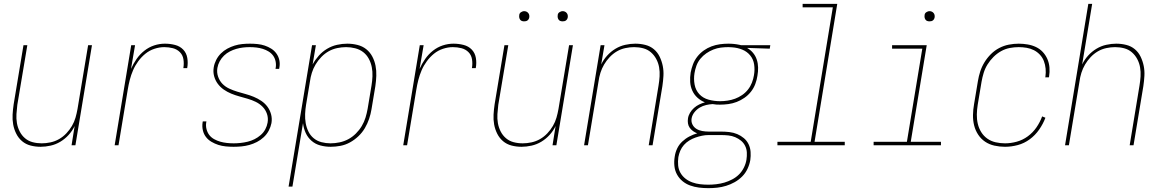

<svg xmlns="http://www.w3.org/2000/svg" viewBox="-20 -755 6040 998"><path d="M191 8Q164 8 139 1.5Q114 -5 95 -21Q76 -37 64.5 -60Q53 -83 48.5 -108Q44 -133 45.5 -159.5Q47 -186 51 -213L102 -520H122L70 -210Q67 -186 65.5 -162Q64 -138 68 -115Q72 -92 82.5 -71.5Q93 -51 110 -36.5Q127 -22 149.5 -16Q172 -10 197 -10Q219 -10 242.5 -15Q266 -20 287 -32Q308 -44 325 -62Q342 -80 354 -100.5Q366 -121 372.5 -143.5Q379 -166 383 -189L438 -520H458L372 0H352L368 -100Q356 -75 337 -54Q318 -33 294 -18.5Q270 -4 243 2Q216 8 191 8Z M576 0 662 -520H682L661 -397Q673 -424 690 -448.5Q707 -473 730.5 -491.5Q754 -510 781.5 -519Q809 -528 837 -528Q864 -528 889.5 -521.5Q915 -515 932 -497.5Q949 -480 953.5 -454Q958 -428 953 -401H933Q937 -424 933.5 -446.5Q930 -469 915 -484Q900 -499 878.5 -504.5Q857 -510 834 -510Q809 -510 783 -501.5Q757 -493 736 -476Q715 -459 698.5 -436.5Q682 -414 671.5 -389.5Q661 -365 654.5 -339.5Q648 -314 644 -289L596 0Z M1194 8Q1174 8 1153.5 6Q1133 4 1114.5 -2Q1096 -8 1079 -18Q1062 -28 1050.5 -43Q1039 -58 1034.5 -77.5Q1030 -97 1033 -118L1034 -124H1053L1052 -119Q1049 -101 1053.5 -83.5Q1058 -66 1068 -53Q1078 -40 1093.5 -31.5Q1109 -23 1125 -18.5Q1141 -14 1158.5 -12Q1176 -10 1195 -10Q1212 -10 1230.5 -12Q1249 -14 1267.5 -18.5Q1286 -23 1303 -31.5Q1320 -40 1335 -53Q1350 -66 1359 -83Q1368 -100 1371 -118Q1375 -142 1367.5 -163.5Q1360 -185 1344.5 -200.5Q1329 -216 1309.5 -225.5Q1290 -235 1268 -241.5Q1246 -248 1224 -254Q1202 -260 1181.5 -268.5Q1161 -277 1143 -289.5Q1125 -302 1112 -319.5Q1099 -337 1093 -359Q1087 -381 1091 -405Q1094 -424 1103.5 -443Q1113 -462 1128 -477Q1143 -492 1161.5 -502Q1180 -512 1199.5 -518Q1219 -524 1239 -526Q1259 -528 1279 -528Q1299 -528 1318.5 -526Q1338 -524 1356 -518Q1374 -512 1390 -502Q1406 -492 1417 -476.5Q1428 -461 1432 -442Q1436 -423 1432 -403L1431 -397H1412L1413 -402Q1416 -419 1412.5 -436Q1409 -453 1399.5 -466Q1390 -479 1376 -487.5Q1362 -496 1346 -501Q1330 -506 1313 -508Q1296 -510 1278 -510Q1261 -510 1243.5 -508Q1226 -506 1208.5 -501Q1191 -496 1174.5 -487.5Q1158 -479 1144.5 -466Q1131 -453 1122 -436.5Q1113 -420 1110 -402Q1106 -379 1113.5 -357Q1121 -335 1136 -319.5Q1151 -304 1171.5 -294.5Q1192 -285 1213.5 -278.5Q1235 -272 1257 -266Q1279 -260 1299.5 -251.5Q1320 -243 1338.5 -230.5Q1357 -218 1370 -200.5Q1383 -183 1389 -161Q1395 -139 1391 -115Q1387 -95 1377 -76Q1367 -57 1351 -42Q1335 -27 1315.5 -17Q1296 -7 1276 -1.5Q1256 4 1235.5 6Q1215 8 1194 8Z M1480 215 1602 -520H1622L1605 -420Q1618 -444 1637 -465.5Q1656 -487 1680.5 -501.5Q1705 -516 1732 -522Q1759 -528 1785 -528Q1812 -528 1838 -521.5Q1864 -515 1883.5 -499.5Q1903 -484 1915 -461.5Q1927 -439 1932 -413.5Q1937 -388 1936 -361Q1935 -334 1931 -307L1911 -187Q1907 -162 1898.5 -137Q1890 -112 1876.5 -89Q1863 -66 1843 -47Q1823 -28 1799.5 -15Q1776 -2 1750 3Q1724 8 1699 8Q1671 8 1645 1Q1619 -6 1599.5 -23Q1580 -40 1569 -64Q1558 -88 1555 -115L1500 215ZM1698 -10Q1721 -10 1745 -15Q1769 -20 1790.5 -31.5Q1812 -43 1830 -61Q1848 -79 1860.5 -100Q1873 -121 1880 -144Q1887 -167 1891 -190L1911 -310Q1915 -334 1916 -358.5Q1917 -383 1912.5 -406Q1908 -429 1897 -449.5Q1886 -470 1868 -484Q1850 -498 1826.5 -504Q1803 -510 1779 -510Q1756 -510 1732.5 -505Q1709 -500 1688.5 -488.5Q1668 -477 1650.5 -459Q1633 -441 1620.5 -420Q1608 -399 1601 -376.5Q1594 -354 1591 -331L1571 -211Q1567 -187 1566 -162.5Q1565 -138 1569 -115Q1573 -92 1583 -71.5Q1593 -51 1610.5 -36.5Q1628 -22 1651 -16Q1674 -10 1698 -10Z M2076 0 2162 -520H2182L2161 -397Q2173 -424 2190 -448.5Q2207 -473 2230.5 -491.5Q2254 -510 2281.5 -519Q2309 -528 2337 -528Q2364 -528 2389.5 -521.5Q2415 -515 2432 -497.5Q2449 -480 2453.5 -454Q2458 -428 2453 -401H2433Q2437 -424 2433.5 -446.5Q2430 -469 2415 -484Q2400 -499 2378.5 -504.5Q2357 -510 2334 -510Q2309 -510 2283 -501.5Q2257 -493 2236 -476Q2215 -459 2198.5 -436.5Q2182 -414 2171.5 -389.5Q2161 -365 2154.5 -339.5Q2148 -314 2144 -289L2096 0Z M2691 8Q2664 8 2639 1.5Q2614 -5 2595 -21Q2576 -37 2564.5 -60Q2553 -83 2548.5 -108Q2544 -133 2545.5 -159.5Q2547 -186 2551 -213L2602 -520H2622L2570 -210Q2567 -186 2565.5 -162Q2564 -138 2568 -115Q2572 -92 2582.5 -71.5Q2593 -51 2610 -36.5Q2627 -22 2649.5 -16Q2672 -10 2697 -10Q2719 -10 2742.5 -15Q2766 -20 2787 -32Q2808 -44 2825 -62Q2842 -80 2854 -100.5Q2866 -121 2872.5 -143.5Q2879 -166 2883 -189L2938 -520H2958L2872 0H2852L2868 -100Q2856 -75 2837 -54Q2818 -33 2794 -18.5Q2770 -4 2743 2Q2716 8 2691 8ZM2904 -644Q2898 -644 2892.5 -646Q2887 -648 2883.5 -653Q2880 -658 2879 -664Q2878 -670 2879 -676Q2879 -681 2881.5 -685Q2884 -689 2888 -691.5Q2892 -694 2896 -695.5Q2900 -697 2905 -697Q2911 -697 2916.5 -694.5Q2922 -692 2926 -687Q2930 -682 2931 -676Q2932 -670 2931 -664Q2930 -659 2927.5 -655Q2925 -651 2921.5 -648.5Q2918 -646 2913.5 -645Q2909 -644 2904 -644ZM2704 -644Q2698 -644 2692.5 -646Q2687 -648 2683.5 -653Q2680 -658 2679 -664Q2678 -670 2679 -676Q2679 -681 2681.5 -685Q2684 -689 2688 -691.5Q2692 -694 2696 -695.5Q2700 -697 2705 -697Q2711 -697 2716.5 -694.5Q2722 -692 2726 -687Q2730 -682 2731 -676Q2732 -670 2731 -664Q2730 -659 2727.5 -655Q2725 -651 2721.5 -648.5Q2718 -646 2713.5 -645Q2709 -644 2704 -644Z M3016 0 3102 -520H3122L3105 -420Q3117 -445 3136 -466Q3155 -487 3179 -501.5Q3203 -516 3230 -522Q3257 -528 3282 -528Q3309 -528 3334.5 -521.5Q3360 -515 3379 -499Q3398 -483 3409 -460Q3420 -437 3425 -412Q3430 -387 3428.5 -360.5Q3427 -334 3423 -307L3372 0H3352L3403 -310Q3407 -334 3408.5 -358Q3410 -382 3406 -405Q3402 -428 3391 -448.5Q3380 -469 3363 -483.5Q3346 -498 3323.5 -504Q3301 -510 3276 -510Q3254 -510 3230.5 -505Q3207 -500 3186.5 -488Q3166 -476 3149 -458Q3132 -440 3120 -419.5Q3108 -399 3101 -376.5Q3094 -354 3091 -331L3036 0Z M3662 223Q3637 223 3613 220Q3589 217 3567 209Q3545 201 3527.5 186.5Q3510 172 3499 152Q3488 132 3485.5 108Q3483 84 3487 60Q3490 38 3499.5 17.5Q3509 -3 3526 -19Q3543 -35 3563 -45.5Q3583 -56 3604 -62Q3593 -66 3582.5 -73.5Q3572 -81 3565 -91Q3558 -101 3556 -113.5Q3554 -126 3556 -139Q3558 -154 3566.5 -168.5Q3575 -183 3587.5 -194Q3600 -205 3614.5 -212Q3629 -219 3644 -223Q3622 -232 3605 -247.5Q3588 -263 3578.5 -284Q3569 -305 3567.5 -329Q3566 -353 3570 -378Q3574 -399 3582 -420.5Q3590 -442 3604.5 -460.5Q3619 -479 3638 -492.5Q3657 -506 3678.5 -514Q3700 -522 3722 -525Q3744 -528 3766 -528Q3781 -528 3795.5 -526.5Q3810 -525 3824 -522L3832 -520H3984L3981 -502L3863 -506Q3881 -496 3894 -480.5Q3907 -465 3913.5 -445.5Q3920 -426 3920.5 -404.5Q3921 -383 3917 -361Q3914 -340 3906 -318.5Q3898 -297 3883.5 -278.5Q3869 -260 3849.5 -246.5Q3830 -233 3809 -225Q3788 -217 3766 -214Q3744 -211 3722 -211Q3713 -211 3703.5 -211.5Q3694 -212 3684 -214Q3667 -213 3650 -209Q3633 -205 3617.5 -196Q3602 -187 3590 -172Q3578 -157 3575 -140Q3572 -123 3579 -108.5Q3586 -94 3599.5 -85.5Q3613 -77 3630 -74Q3647 -71 3664 -71H3728Q3750 -71 3771.5 -68.5Q3793 -66 3812 -58Q3831 -50 3846.5 -37Q3862 -24 3871 -5.5Q3880 13 3881.5 34.5Q3883 56 3880 77Q3876 100 3865.5 122.5Q3855 145 3837.5 162.5Q3820 180 3798.5 192Q3777 204 3754 211Q3731 218 3708 220.5Q3685 223 3662 223ZM3723 -229Q3742 -229 3762 -232Q3782 -235 3801 -242Q3820 -249 3837.5 -261Q3855 -273 3868 -289.5Q3881 -306 3888.5 -325.5Q3896 -345 3899 -364Q3904 -392 3900 -419.5Q3896 -447 3879.5 -467Q3863 -487 3838.5 -497Q3814 -507 3786 -509L3767 -510H3766Q3746 -510 3726.5 -507.5Q3707 -505 3688 -497.5Q3669 -490 3651.5 -478Q3634 -466 3620.5 -449.5Q3607 -433 3600 -413.5Q3593 -394 3590 -375Q3585 -345 3590.5 -315.5Q3596 -286 3615 -265.5Q3634 -245 3663 -237Q3692 -229 3723 -229ZM3662 205Q3682 205 3703.5 202.5Q3725 200 3745.5 194Q3766 188 3786 177.5Q3806 167 3821.5 151.5Q3837 136 3847 115.5Q3857 95 3860 75Q3863 56 3862 37.5Q3861 19 3853 3Q3845 -13 3831.5 -24Q3818 -35 3801.5 -42Q3785 -49 3766 -51Q3747 -53 3728 -53H3663Q3646 -53 3629 -49.5Q3612 -46 3595 -40Q3578 -34 3562.5 -24.5Q3547 -15 3535 -1.5Q3523 12 3516 28.5Q3509 45 3506 62Q3503 84 3505 105Q3507 126 3517 143.5Q3527 161 3543 173.5Q3559 186 3578.5 193Q3598 200 3619 202.5Q3640 205 3662 205Z M4021 0V-18H4194L4309 -717H4152V-735H4332L4214 -18H4371V0Z M4521 0V-18H4694L4774 -502H4617V-520H4797L4714 -18H4871V0ZM4811 -644Q4805 -644 4799.5 -646Q4794 -648 4790.5 -653Q4787 -658 4786 -664Q4785 -670 4786 -676Q4786 -681 4788.5 -685Q4791 -689 4795 -691.5Q4799 -694 4803 -695.5Q4807 -697 4812 -697Q4818 -697 4823.5 -694.5Q4829 -692 4833 -687Q4837 -682 4838 -676Q4839 -670 4838 -664Q4837 -659 4834.5 -655Q4832 -651 4828.5 -648.5Q4825 -646 4820.5 -645Q4816 -644 4811 -644Z M5204 8Q5176 8 5149 2Q5122 -4 5100.5 -18.5Q5079 -33 5064.5 -55Q5050 -77 5043.5 -103Q5037 -129 5037.5 -157Q5038 -185 5043 -213L5063 -333Q5067 -358 5075 -383Q5083 -408 5097 -431Q5111 -454 5130.5 -473.5Q5150 -493 5174 -505.5Q5198 -518 5224 -523Q5250 -528 5275 -528Q5298 -528 5321.5 -524Q5345 -520 5365 -510.5Q5385 -501 5400 -485Q5415 -469 5424 -448.5Q5433 -428 5435 -404.5Q5437 -381 5433 -357L5432 -353H5413L5414 -357Q5417 -378 5415 -398.5Q5413 -419 5406 -437.5Q5399 -456 5385.5 -470.5Q5372 -485 5354.5 -494Q5337 -503 5316.5 -506.5Q5296 -510 5275 -510Q5252 -510 5228.5 -505.5Q5205 -501 5183.5 -489Q5162 -477 5144 -459Q5126 -441 5113 -420Q5100 -399 5093 -376Q5086 -353 5082 -330L5062 -210Q5058 -185 5057.5 -160Q5057 -135 5062.5 -111.5Q5068 -88 5080.5 -68Q5093 -48 5112 -34.5Q5131 -21 5155 -15.5Q5179 -10 5204 -10Q5234 -10 5265 -18.5Q5296 -27 5322.5 -46.5Q5349 -66 5367.5 -93Q5386 -120 5397 -150L5414 -143Q5402 -111 5381.5 -81.5Q5361 -52 5332.5 -31Q5304 -10 5270.5 -1Q5237 8 5204 8Z M5516 0 5637 -735H5657L5605 -420Q5617 -445 5636 -466Q5655 -487 5679 -501.5Q5703 -516 5730 -522Q5757 -528 5782 -528Q5809 -528 5834.5 -521.5Q5860 -515 5879 -499Q5898 -483 5909 -460Q5920 -437 5925 -412Q5930 -387 5928.5 -360.5Q5927 -334 5923 -307L5872 0H5852L5903 -310Q5907 -334 5908.5 -358Q5910 -382 5906 -405Q5902 -428 5891 -448.5Q5880 -469 5863 -483.5Q5846 -498 5823.5 -504Q5801 -510 5776 -510Q5754 -510 5730.5 -505Q5707 -500 5686.5 -488Q5666 -476 5649 -458Q5632 -440 5620 -419.5Q5608 -399 5601 -376.5Q5594 -354 5591 -331L5536 0Z"/></svg>

Font: Iosevka SS18 Thin
Style: Italic
Weight: 100
Italic angle: -9°
Monospace: yes
Designer: Belleve Invis
Foundry: Belleve Invis
Version: Version 25.1.1; ttfautohint (v1.8.4)